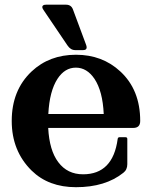

<svg xmlns="http://www.w3.org/2000/svg" viewBox="-20 -777 639 807"><path d="M173.8 -757.3Q173.8 -757.3 257.3 -757.3Q279.3 -757.3 286.6 -737.3L341.8 -588.9Q344.2 -582.5 344.2 -577.6Q344.2 -566.4 329.6 -566.4H295.9Q276.9 -566.4 263.7 -585.9L162.6 -735.4Q157.7 -742.7 157.7 -747.1Q157.7 -757.3 173.8 -757.3ZM299.3 9.8Q184.1 9.8 112.8 -60.1Q29.3 -142.6 29.3 -268.6Q29.3 -397.9 112.8 -476.6Q187.5 -546.9 299.3 -546.9Q410.2 -546.9 485.8 -476.6Q569.3 -399.4 569.3 -268.6Q569.3 -239.3 540 -239.3H182.6Q187.5 -144.5 225.1 -95.2Q263.2 -44.4 329.1 -44.4Q454.6 -44.4 474.6 -192.9Q475.6 -200.2 481.9 -200.2H507.8Q515.1 -200.2 515.1 -192.9V-86.9Q515.1 -63.5 498.5 -50.8Q422.9 9.8 299.3 9.8ZM183.1 -297.9H416Q411.6 -394 377 -445.8Q345.2 -492.7 298.8 -492.7Q252.4 -492.7 221.7 -445.8Q188 -394 183.1 -297.9Z"/></svg>

Font: Simply Serif
Style: Bold
Weight: 700
Designer: Wojciech Kalinowski "wmk69" (wmk69@o2.pl)
Foundry: Wojciech Kalinowski "wmk69" (wmk69@o2.pl)
Version: Version 1.0.0; 2022-02-18